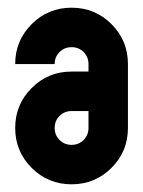

<svg xmlns="http://www.w3.org/2000/svg" viewBox="-20 -479 372 499"><path d="M210 -146.5V-190.4H166Q147.5 -190.4 134.8 -177.7Q122.1 -165 122.1 -146.5Q122.1 -127.9 134.8 -115.2Q147.5 -102.5 166 -102.5Q184.6 -102.5 197.3 -115.2Q210 -127.9 210 -146.5ZM19.5 -146.5Q19.5 -207.5 62.3 -250.2Q105 -293 166 -293H210V-312.5Q210 -331.1 197.3 -343.8Q184.6 -356.4 166 -356.4Q147.5 -356.4 134.8 -343.8Q122.1 -331.1 122.1 -312.5H19.5Q19.5 -373.5 62.3 -416.3Q105 -459 166 -459Q227.1 -459 269.8 -416.3Q312.5 -373.5 312.5 -312.5V-146.5Q312.5 -85.4 269.8 -42.7Q227.1 0 166 0Q105 0 62.3 -42.7Q19.5 -85.4 19.5 -146.5Z"/></svg>

Font: NAYAKA
Style: Regular
Weight: 400
Designer: R.S. Wihananto
Foundry: R.S. Wihananto
Version: Version 1.92